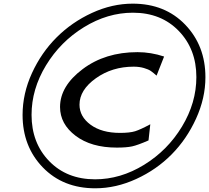

<svg xmlns="http://www.w3.org/2000/svg" viewBox="-20 -787 1139 1046"><path d="M103 -161.1Q103 -277.3 154.1 -388.7Q205.1 -500 288.1 -583Q371.1 -666 481 -716.6Q590.8 -767.1 703.1 -767.1Q878.9 -767.1 989 -652.6Q1099.1 -538.1 1099.1 -366.2Q1099.1 -252.4 1048.1 -140.6Q997.1 -28.8 915 54.2Q833 137.2 722.4 188Q611.8 238.8 499 238.8Q323.2 238.8 213.1 124.8Q103 10.7 103 -161.1ZM151.9 -161.1Q151.9 -8.3 248 90.8Q344.2 189.9 498 189.9Q636.2 189.9 764.6 111.1Q893.1 32.2 971.4 -97.4Q1049.8 -227.1 1049.8 -367.2Q1049.8 -519 953.9 -618.4Q857.9 -717.8 704.1 -717.8Q565.9 -717.8 437.5 -638.9Q309.1 -560.1 230.5 -430.7Q151.9 -301.3 151.9 -161.1ZM307.1 -204.1Q307.1 -317.9 430.2 -410.4Q553.2 -502.9 729 -502.9Q802.2 -502.9 874 -479L833 -375Q814.9 -391.1 802 -400.1Q789.1 -409.2 763.9 -416.5Q738.8 -423.8 708 -423.8Q590.8 -423.8 502 -360.4Q413.1 -296.9 413.1 -216.8Q413.1 -151.9 473.6 -107.4Q534.2 -63 633.8 -63Q687 -63 716.1 -72Q745.1 -81.1 798.8 -109.9L789.1 -22Q730 3.9 699.5 10.5Q668.9 17.1 616.2 17.1Q477.1 17.1 392.1 -47.1Q307.1 -111.3 307.1 -204.1Z"/></svg>

Font: CMU Bright
Style: SemiBoldOblique
Weight: 600
Italic angle: -12°
Version: Version 0.7.0